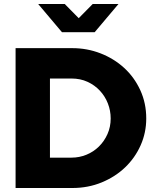

<svg xmlns="http://www.w3.org/2000/svg" viewBox="-20 -941 785 961"><path d="M58 0ZM58 0V-700H285H342Q416 -700 483 -674Q550 -648 601 -601.5Q652 -555 682 -490Q712 -425 712 -348Q712 -277 684 -214Q656 -151 606.5 -103.5Q557 -56 489 -28Q421 0 342 0ZM338 -548H230V-152H338Q377 -152 412.5 -166.5Q448 -181 475 -207.5Q502 -234 518 -270Q534 -306 534 -348Q534 -387 520 -423Q506 -459 480 -487Q454 -515 418 -531.5Q382 -548 338 -548ZM304 -921 374 -850 444 -921H573L454 -780H290L171 -921Z"/></svg>

Font: Rosa Sans Black
Style: Regular
Weight: 900
Designer: Pentagram / MCKL
Foundry: Pentagram / MCKL
Version: Version 1.005;September 16, 2019;FontCreator 11.5.0.2425 64-